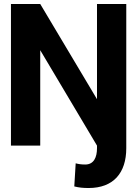

<svg xmlns="http://www.w3.org/2000/svg" viewBox="-20 -731 694 964"><path d="M35 0H182V-479L467 0V13C467 59 451 95 408 95C389 95 375 93 360 89L353 205C377 211 397 213 425 213C549 213 614 138 614 13V-711H467V-233L182 -711H35Z"/></svg>

Font: Asimov Pro
Style: Bd
Weight: 700
Designer: Google
Version: Version 2.000980; 2014